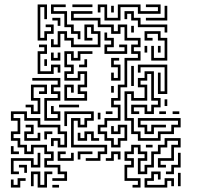

<svg xmlns="http://www.w3.org/2000/svg" viewBox="-20 -696 885 862"><path d="M149 -514V-676H191V-610H179V-664H161V-526H179V-556H209V-574H185V-586H221V-544H191V-514ZM329 -520V-544H299V-574H269V-634H209V-676H275V-664H221V-646H281V-586H311V-556H341V-520ZM305 -664V-676H395V-664ZM449 -604V-664H431V-640H419V-676H461V-616H509V-676H611V-646H689V-664H635V-676H701V-634H599V-664H521V-604ZM479 -640V-670H491V-640ZM635 -604V-616H719V-670H731V-604ZM479 -34V-64H449V-94H419V-136H449V-166H509V-214H479V-256H509V-316H539V-436H599V-454H569V-496H599V-514H539V-574H521V-544H479V-574H419V-604H299V-646H395V-634H311V-616H431V-586H491V-556H509V-586H551V-526H611V-484H581V-466H611V-424H551V-304H521V-244H491V-226H521V-154H461V-124H431V-106H461V-76H491V-46H509V-76H539V-124H521V-94H479V-130H491V-106H509V-136H551V-64H521V-34ZM719 -550V-574H599V-604H569V-634H551V-610H539V-646H581V-616H611V-586H731V-550ZM239 -580V-604H215V-616H251V-580ZM209 -484V-520H221V-496H239V-556H281V-526H311V-496H419V-544H389V-574H371V-526H395V-514H359V-586H401V-556H431V-484H299V-514H269V-544H251V-484ZM569 -550V-580H581V-550ZM659 -424V-490H671V-436H719V-514H689V-544H641V-526H665V-514H629V-556H701V-526H731V-424ZM449 -454V-496H479V-514H449V-550H461V-526H491V-484H461V-466H539V-484H515V-496H551V-454ZM149 -364V-466H179V-484H155V-496H191V-454H161V-376H209V-406H251V-370H239V-394H221V-364ZM629 -460V-490H641V-460ZM689 -460V-490H701V-460ZM269 -244V-316H311V-280H299V-304H281V-256H359V-274H329V-316H359V-364H341V-334H269V-376H299V-394H269V-466H311V-436H329V-466H395V-454H341V-424H299V-454H281V-406H311V-364H281V-346H329V-376H371V-304H341V-286H371V-244ZM209 -424V-460H221V-436H239V-460H251V-424ZM479 -334V-370H491V-346H509V-394H479V-436H515V-424H491V-406H521V-334ZM335 -394V-406H359V-430H371V-394ZM179 -400V-430H191V-400ZM689 -274V-370H701V-286H719V-394H611V-370H599V-406H731V-274ZM569 -310V-400H581V-310ZM599 -64V-94H569V-154H539V-286H581V-256H629V-304H599V-346H629V-376H671V-256H701V-214H671V-184H629V-214H581V-196H605V-184H569V-226H641V-196H659V-226H689V-244H659V-364H641V-334H611V-316H641V-244H569V-274H551V-166H581V-106H611V-76H689V-106H749V-136H779V-154H611V-136H641V-106H659V-136H725V-124H671V-94H629V-124H599V-166H791V-124H761V-94H701V-64ZM179 -154V-256H239V-274H209V-316H239V-334H125V-346H251V-304H221V-286H251V-244H191V-166H239V-184H209V-220H221V-196H251V-154ZM119 -184V-214H95V-226H131V-196H149V-244H119V-316H191V-274H155V-286H179V-304H131V-256H161V-184ZM479 -280V-310H491V-280ZM719 -220V-250H731V-220ZM245 -214V-226H335V-214ZM755 -184V-196H785V-184ZM215 116V104H269V86H239V56H179V14H209V-4H179V-34H131V-4H89V-34H59V-64H29V-106H59V-154H29V-196H101V-166H161V-136H251V-106H281V-34H239V-64H221V-40H209V-76H251V-46H269V-94H239V-124H149V-154H89V-184H41V-166H71V-94H41V-76H71V-46H101V-16H119V-46H191V-16H221V26H191V44H251V74H281V116ZM695 -184V-196H725V-184ZM365 26V14H419V-16H449V-34H299V-166H341V-136H359V-166H389V-184H281V-130H269V-196H401V-154H371V-124H329V-154H311V-46H461V-4H431V26ZM455 -184V-196H485V-184ZM419 -160V-190H431V-160ZM89 -64V-106H119V-124H95V-136H131V-94H101V-76H149V-100H161V-64ZM329 -64V-100H341V-76H359V-106H401V-76H425V-64H389V-94H371V-64ZM179 -70V-106H215V-94H191V-70ZM575 146V134H599V116H539V44H569V26H539V-16H569V-46H611V-16H641V26H611V74H629V44H659V-16H689V-46H719V-76H791V-34H761V26H701V44H725V56H689V14H749V-46H779V-64H731V-34H701V-4H671V56H641V86H599V14H629V-4H599V-34H581V-4H551V14H581V56H551V104H611V146ZM635 -34V-46H665V-34ZM29 -4V-40H41V-16H65V-4ZM239 26V-16H275V-4H251V14H299V-10H311V26ZM329 20V-16H395V-4H341V20ZM455 26V14H479V-16H521V20H509V-4H491V26ZM725 86V74H749V44H779V-10H791V56H761V86ZM29 86V14H131V44H149V-10H161V56H119V26H41V74H65V86ZM89 80V56H65V44H101V80ZM149 146V86H131V140H119V74H161V134H179V74H215V86H191V146ZM629 146V104H659V74H701V110H689V86H671V116H641V134H719V104H761V140H749V116H731V146ZM779 140V80H791V140ZM29 146V110H41V134H59V104H95V116H71V146ZM215 146V134H245V146Z"/></svg>

Font: Rubik Maze
Style: Regular
Weight: 400
Designer: Hubert and Fischer, NaN
Foundry: Hubert and Fischer, NaN
Version: Version 2.200